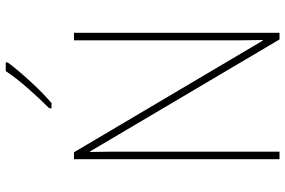

<svg xmlns="http://www.w3.org/2000/svg" viewBox="-182 -809 991 667"><g transform="rotate(-90 313.5 -475.5)"><path d="M533 0H510L121 -658H119Q120 -623 120 -591Q120 -559 120 -519V0H94V-714H118L506 -58H508Q507 -95 507 -132.5Q507 -170 507 -200V-714H533ZM430 -944Q404 -909 364.5 -866Q325 -823 289 -792H271V-800Q305 -834 341 -875Q377 -916 400 -951H430Z"/></g></svg>

Font: Noto Sans Khmer UI SemiCondensed Thin
Style: Regular
Weight: 100
Width: 4
Designer: Danh Hong and the Monotype Design Team
Foundry: Monotype Imaging Inc.
Version: Version 2.002; ttfautohint (v1.8.4.7-5d5b)